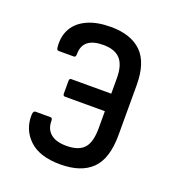

<svg xmlns="http://www.w3.org/2000/svg" viewBox="-100 -573 594 659"><g transform="rotate(20 197.0 -243.5)"><path d="M192 8Q116 8 78 -28.5Q40 -65 42 -120Q43 -133 51 -133H106Q113 -133 113 -121Q113 -92 132.5 -75.5Q152 -59 190 -59Q234 -59 254 -80.5Q274 -102 274 -154V-216H128Q121 -216 121 -225V-271Q121 -280 128 -280H274V-336Q274 -384 254 -406Q234 -428 192 -428Q117 -428 117 -368Q117 -356 110 -356H55Q51 -356 49 -358Q47 -360 46 -369Q43 -408 59.5 -436Q76 -464 110.5 -479.5Q145 -495 195 -495Q269 -495 307.5 -457Q346 -419 346 -337V-155Q346 -69 307 -30.5Q268 8 192 8Z"/></g></svg>

Font: Sofia Sans Condensed
Style: Regular
Weight: 400
Designer: Botio Nikoltchev, Ani Petrova
Foundry: lettersoup
Version: Version 4.100